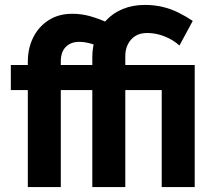

<svg xmlns="http://www.w3.org/2000/svg" viewBox="-20 -760 871 780"><path d="M93 0V-394H24V-496H93V-509Q93 -564 115 -608Q137 -652 177.5 -678Q218 -704 274 -704Q311 -704 345 -694.5Q379 -685 415 -669L387 -567Q365 -579 343 -584.5Q321 -590 301 -590Q283 -590 269 -584Q255 -578 245.5 -567.5Q236 -557 231.5 -543Q227 -529 227 -514V-496H355V-394H227V0ZM355 -394H287V-496H355V-528Q355 -572 369.5 -610Q384 -648 411.5 -677.5Q439 -707 479 -723.5Q519 -740 569 -740Q607 -740 640.5 -732Q674 -724 704.5 -709Q735 -694 763 -675L709 -575Q684 -598 649 -612Q614 -626 578 -626Q548 -626 528.5 -613Q509 -600 499 -579Q489 -558 489 -533V-496H771V0H637V-394H489V0H355Z"/></svg>

Font: YasnoRaleway
Style: Bold
Weight: 700
Designer: Matt McInerney, Pablo Impallari, Rodrigo Fuenzalida
Foundry: Matt McInerney, Pablo Impallari, Rodrigo Fuenzalida
Version: Version 4.026